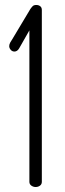

<svg xmlns="http://www.w3.org/2000/svg" viewBox="-20 -751 261 771"><path d="M123 0Q114 0 106 -5.5Q98 -11 98 -21V-629L57 -557Q53 -550 48 -547Q43 -544 38 -544Q29 -544 23 -551Q17 -558 17 -566Q17 -573 21.5 -581Q26 -589 29 -593L102 -715Q107 -722 111.5 -726.5Q116 -731 126 -731Q135 -731 141.5 -726Q148 -721 148 -711V-21Q148 -11 140.5 -5.5Q133 0 123 0Z"/></svg>

Font: Dosis Light
Style: Regular
Weight: 300
Designer: EdgarTolentino, PabloImpallari, IginoMarini
Foundry: EdgarTolentino, PabloImpallari, IginoMarini
Version: Version 3.001; ttfautohint (v1.8.2)